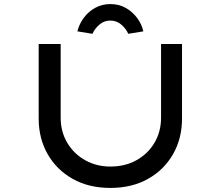

<svg xmlns="http://www.w3.org/2000/svg" viewBox="-20 -917 1084 943"><path d="M522 6Q416 6 337 -38.5Q258 -83 214 -160Q170 -237 170 -335V-701H278V-339Q278 -270 310.5 -215.5Q343 -161 398.5 -130Q454 -99 522 -99Q594 -99 650 -130Q706 -161 738.5 -215.5Q771 -270 771 -339V-701H874V-335Q874 -237 830 -160Q786 -83 707 -38.5Q628 6 522 6ZM434 -751 360 -763Q369 -799 391.5 -829.5Q414 -860 447.5 -878.5Q481 -897 522 -897Q564 -897 597 -878.5Q630 -860 653 -829.5Q676 -799 684 -763L610 -751Q599 -776 576 -796Q553 -816 522 -816Q491 -816 468 -796Q445 -776 434 -751Z"/></svg>

Font: Lexend Zetta
Style: Regular
Weight: 400
Designer: Bonnie Shaver-Troup, Thomas Jockin
Foundry: Lexend
Version: Version 1.007